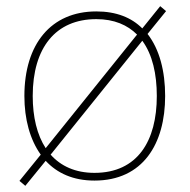

<svg xmlns="http://www.w3.org/2000/svg" viewBox="-20 -575 615 622"><path d="M515 -264C515 -344 497 -415 458 -465L518 -539L499 -555L441 -483C406 -518 357 -538 292 -538C145 -538 59 -432 59 -264C59 -189 77 -123 112 -74L43 11L62 27L128 -54C165 -14 217 10 286 10C443 10 515 -109 515 -264ZM86 -264C86 -420 160 -513 292 -513C350 -513 393 -494 424 -463L128 -95C100 -138 86 -196 86 -264ZM488 -264C488 -119 426 -15 286 -15C224 -15 177 -37 144 -74L441 -443C474 -398 488 -335 488 -264Z"/></svg>

Font: Noto Sans Sinhala Thin
Style: Regular
Weight: 100
Designer: Jelle Bosma - Monotype Design Team
Foundry: Monotype Imaging Inc.
Version: Version 2.006